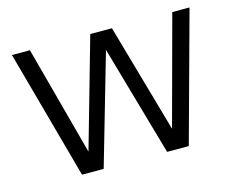

<svg xmlns="http://www.w3.org/2000/svg" viewBox="-81 -660 958 779"><g transform="rotate(-15 398.0 -271.0)"><path d="M174 0 25 -542.5H100.5L223.5 -83.5L354 -542.5H445L575 -85.5L698.5 -542.5H771L622.5 0H531.5L399 -464L265 0Z"/></g></svg>

Font: Encode Sans SmCnd
Style: Regular
Weight: 400
Width: 4
Designer: Multiple Designers
Foundry: Impallari Type
Version: Version 3.002; ttfautohint (v1.8.3) -l 8 -r 50 -G 200 -x 14 